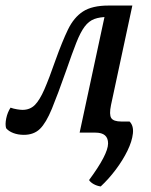

<svg xmlns="http://www.w3.org/2000/svg" viewBox="-35 -478 545 692"><path d="M51 8Q30 8 13 1.5Q-4 -5 -13 -16Q-17 -30 -12.5 -51.5Q-8 -73 3 -90Q14 -86 26.5 -84Q39 -82 46 -82Q73 -82 90.5 -99.5Q108 -117 125 -156Q142 -195 165 -261Q189 -328 210 -371.5Q231 -415 264 -436.5Q297 -458 356 -458H442L365 -99Q358 -65 366 -52.5Q374 -40 403 -40L396 0H252L344 -428L356 -417Q325 -417 305 -409.5Q285 -402 270 -382Q255 -362 240 -324Q225 -286 204 -225Q173 -137 152 -86Q131 -35 109 -13.5Q87 8 51 8ZM328 194Q314 192 302.5 185.5Q291 179 286 171Q354 79 354.5 39.5Q355 0 309 0V-40H432Q447 -25 444 3Q441 31 424.5 65Q408 99 382.5 133Q357 167 328 194Z"/></svg>

Font: Vollkorn
Style: Italic
Weight: 400
Italic angle: -11°
Designer: Friedrich Althausen
Foundry: Friedrich Althausen
Version: Version 5.001